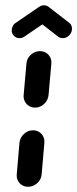

<svg xmlns="http://www.w3.org/2000/svg" viewBox="-20 -714 295 734"><path d="M87.4 0Q74.4 0 64.1 -6.3Q53.7 -12.6 48.3 -23.7Q43 -34.8 44.1 -47.8L54.4 -168.1Q56.3 -187.8 71.5 -201.9Q86.7 -215.9 106.3 -215.9Q119.3 -215.9 129.6 -209.4Q140 -203 145.4 -192Q150.7 -181.1 149.6 -168.1L139.3 -47.8Q137.8 -27.8 122.4 -13.9Q107 0 87.4 0ZM114.1 -302.6Q101.1 -302.6 90.7 -309.1Q80.4 -315.6 74.8 -326.5Q69.3 -337.4 70.4 -350.4L81.1 -471.1Q82.6 -490.7 97.8 -504.6Q113 -518.5 132.6 -518.5Q145.6 -518.5 155.9 -512.2Q166.3 -505.9 171.9 -495Q177.4 -484.1 176.3 -471.1L165.6 -350.4Q163.7 -330.7 148.7 -316.7Q133.7 -302.6 114.1 -302.6ZM147.8 -693.7Q160.4 -693.7 169.1 -685.2Q177.8 -676.7 177.8 -664.4Q177.8 -655.2 173.5 -647.2Q169.3 -639.3 162.2 -634.8L73.7 -574.4Q65.2 -568.1 54.4 -568.1Q41.9 -568.1 33.3 -576.9Q24.8 -585.6 24.8 -598.1Q24.8 -607 29.1 -614.8Q33.3 -622.6 40.7 -627L128.9 -687.4Q137.4 -693.7 147.8 -693.7ZM165.9 -687.8 244.4 -627Q249.6 -623.3 252.4 -617.2Q255.2 -611.1 255.2 -604.1Q255.2 -589.6 244.6 -578.9Q234.1 -568.1 220 -568.1Q209.6 -568.1 201.5 -574.4L124.4 -634.4Z"/></svg>

Font: 26F Galaxy Sans Extra Bold
Style: Italic
Weight: 800
Italic angle: -5°
Designer: C₂₉H₂₅N₃O₅
Version: Version 1.200